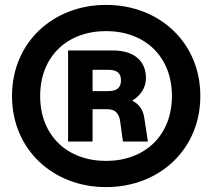

<svg xmlns="http://www.w3.org/2000/svg" viewBox="-20 -752 866 784"><path d="M258 -174H358V-306H419C450 -306 467 -289 471 -254L482 -174H584L570 -265C566 -298 553 -324 520 -341C554 -362 576 -394 576 -433C576 -498 534 -546 440 -546H258ZM29 -360C29 -142 196 12 413 12C631 12 798 -142 798 -360C798 -578 631 -732 413 -732C196 -732 29 -578 29 -360ZM144 -360C144 -523 256 -625 413 -625C570 -625 682 -523 682 -360C682 -197 570 -95 413 -95C256 -95 144 -197 144 -360ZM358 -380V-467H421C455 -467 474 -456 474 -424C474 -392 455 -380 421 -380Z"/></svg>

Font: Aspekta 750
Style: Regular
Weight: 750
Designer: Ivo Dolenc
Version: Version 2.000